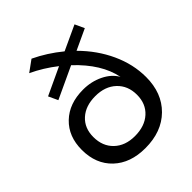

<svg xmlns="http://www.w3.org/2000/svg" viewBox="-208 -871 1001 1001"><g transform="rotate(-45 292.5 -371.0)"><path d="M387 -609Q463 -533 505 -441.5Q547 -350 547 -256Q547 -138 475 -67Q403 4 282 4Q172 4 106.5 -58Q41 -120 41 -224Q41 -323 103 -382.5Q165 -442 268 -442Q328 -442 378.5 -417.5Q429 -393 453 -351Q430 -467 314 -576L138 -494L114 -546L266 -617Q201 -668 130 -701L192 -746Q270 -709 341 -651L477 -714L501 -662ZM288 -79Q361 -79 404.5 -118.5Q448 -158 448 -224Q448 -291 404.5 -332Q361 -373 289 -373Q217 -373 174 -334Q131 -295 131 -229Q131 -161 174 -120Q217 -79 288 -79Z"/></g></svg>

Font: Montserrat arm
Style: Regular
Weight: 400
Designer: Julieta Ulanovsky
Foundry: Julieta Ulanovsky
Version: Version 6.000;PS 006.000;hotconv 1.0.88;makeotf.lib2.5.64775